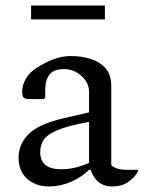

<svg xmlns="http://www.w3.org/2000/svg" viewBox="-20 -662 529 692"><path d="M156 10Q109 10 78 -17.5Q47 -45 47 -94Q47 -143 83.5 -179Q120 -215 206 -235L301 -257V-330Q301 -364 273.5 -388.5Q246 -413 211 -413Q173 -413 158 -392.5Q143 -372 143 -338V-310L138 -305H86Q71 -305 65.5 -310Q60 -315 60 -333Q60 -355 73 -378Q86 -401 113 -418Q141 -436 171.5 -448Q202 -460 237 -460Q272 -460 305.5 -450Q339 -440 360 -416.5Q381 -393 381 -351V-67Q388 -60 401 -55Q414 -50 437 -50H475L478 -48V-45Q466 -23 442.5 -6.5Q419 10 385 10Q354 10 334.5 -6.5Q315 -23 307 -50H301Q275 -24 236.5 -7Q198 10 156 10ZM125 -114Q125 -52 200 -52Q224 -52 247.5 -57Q271 -62 301 -75V-223Q221 -208 184 -191.5Q147 -175 136 -156Q125 -137 125 -114ZM92 -592V-642H358V-592Z"/></svg>

Font: Spectral
Style: Regular
Weight: 400
Designer: Jean-Baptiste Levee
Foundry: Production Type
Version: Version 2.001